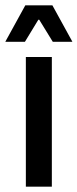

<svg xmlns="http://www.w3.org/2000/svg" viewBox="-34 -704 292 724"><path d="M161.5 0H63.5V-489H161.5ZM-13.5 -547.5 61.5 -684H163.5L238.5 -547.5V-546.5H165L114 -629.5H110.5L60 -546.5H-13.5Z"/></svg>

Font: Anek Kannada Medium
Style: Regular
Weight: 500
Designer: Vaishnavi Murthy, Maithili Shingre (Kannada) & Yesha Goshar (Latin)
Foundry: Ek Type
Version: Version 1.003